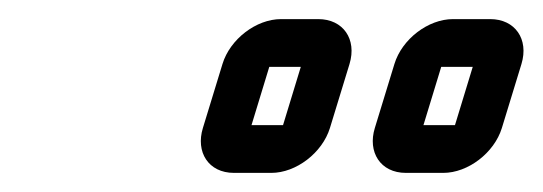

<svg xmlns="http://www.w3.org/2000/svg" viewBox="-20 -724 568 201"><path d="M423.3 -593 441.9 -654H474.9L456.3 -593ZM505.4 -590 525.9 -657C533.8 -683 519.2 -704 493.2 -704H454.2C428.2 -704 400.8 -683 392.9 -657L372.4 -590C364.7 -565 378 -543 405 -543H444C470 -543 497.4 -564 505.4 -590ZM243.3 -593 261.9 -654H294.9L276.3 -593ZM325.4 -590 345.9 -657C353.8 -683 339.2 -704 313.2 -704H274.2C248.2 -704 220.8 -683 212.9 -657L192.4 -590C184.7 -565 198 -543 225 -543H264C290 -543 317.4 -564 325.4 -590Z"/></svg>

Font: DIN Rundschrift
Style: EngKontKu
Weight: 400
Width: 3
Version: Version 1.027